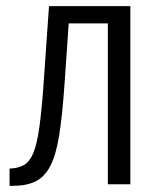

<svg xmlns="http://www.w3.org/2000/svg" viewBox="-20 -598 498 623"><path d="M11 5V-51Q40 -52 58.5 -63Q77 -74 88.5 -102.5Q100 -131 107.5 -184Q115 -237 121 -320L139 -578H403V0H330V-522H203L189 -320Q182 -222 172 -159Q162 -96 143.5 -60Q125 -24 95.5 -9.5Q66 5 22 5Z"/></svg>

Font: Oswald Light
Style: Regular
Weight: 300
Designer: Vernon Adams
Foundry: Vernon Adams
Version: Version 4.103;gftools[0.9.33.dev8+g029e19f]